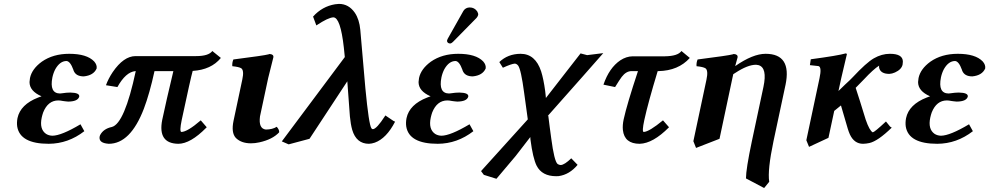

<svg xmlns="http://www.w3.org/2000/svg" viewBox="-20 -718 5023 975"><path d="M191.9 -121.1Q179.2 -62 213.9 -38.1Q228 -29.3 246.1 -28.8Q292 -29.3 388.7 -86.9L408.2 -51.8Q326.2 11.7 227.5 12.2Q82 12.2 67.4 -75.2Q64.5 -95.7 68.8 -118.2Q83.5 -187.5 173.8 -222.7Q182.6 -226.1 190.9 -229Q129.9 -255.4 129.9 -301.3Q130.4 -311.5 132.3 -321.8Q142.1 -368.2 192.4 -404.8Q249.5 -444.8 331.5 -444.8Q420.9 -444.8 458 -406.2Q473.6 -388.7 470.7 -370.1Q455.1 -335 405.3 -330.1Q365.7 -330.1 354 -358.9Q353 -361.8 352.5 -363.8Q336.9 -406.7 317.9 -408.2Q284.7 -408.2 261.2 -367.2Q251 -348.1 246.1 -325.2Q230 -244.1 284.7 -243.2Q286.6 -243.2 293 -244.1Q318.8 -248 336.9 -248Q385.7 -247.1 382.3 -227.1Q375 -202.6 326.2 -202.1Q322.8 -202.1 311 -203.6Q302.7 -204.6 299.8 -205.1Q285.2 -208 276.4 -208Q223.6 -208 199.2 -147Q194.8 -134.3 191.9 -121.1Z M975.6 -433.1H668.5Q607.9 -433.1 552.2 -351.6Q529.8 -317.9 518.1 -285.2L576.2 -275.9Q618.7 -352.5 667.5 -356.9Q668.9 -356.9 669.4 -356.9Q612.3 -89.8 547.9 -73.2Q504.9 -64 488.3 -31.7Q486.8 -28.3 486.3 -25.9Q480 4.4 519.5 10.7Q526.4 11.7 532.2 12.2Q642.1 12.2 710.4 -165.5Q739.7 -242.7 764.6 -356.9H860.4Q824.2 -206.1 803.7 -108.9Q780.3 10.7 885.3 12.2Q946.8 12.2 1027.3 -69.3Q1029.3 -71.3 1029.8 -71.8L999.5 -106.9Q931.6 -48.3 900.9 -47.9Q890.6 -49.8 902.8 -108.9Q948.2 -321.8 958.5 -357.9Q1052.7 -363.8 1101.6 -423.8L1058.1 -459Q1039.6 -433.1 975.6 -433.1Z M1300.3 -127Q1292 -64.5 1330.1 -60.1Q1363.8 -60.5 1385.3 -74.2Q1399.4 -58.1 1397.5 -45.9Q1363.8 -9.8 1296.9 4.9Q1274.9 9.8 1254.4 9.8Q1207 9.8 1179.7 -15.6Q1178.2 -17.1 1177.2 -18.1Q1153.3 -44.4 1166 -105L1210.4 -314Q1220.7 -361.3 1204.6 -371.6Q1193.4 -378.4 1159.7 -381.8Q1158.2 -399.4 1165 -416Q1321.8 -436 1342.8 -441.9Q1346.7 -442.9 1349.1 -443.8Q1370.6 -442.4 1368.2 -426.8Q1367.7 -425.3 1341.8 -321.3Z M1978 -104 1986.3 -100.1Q1942.4 -15.1 1883.3 6.3Q1867.7 11.7 1853.5 12.2Q1789.6 12.2 1768.6 -58.6Q1760.7 -86.4 1756.8 -127L1743.7 -305.2Q1587.4 -66.9 1551.8 -13.2L1445.8 15.1L1411.1 0L1731 -428.2Q1730.5 -431.2 1726.1 -476.1Q1709 -629.4 1672.9 -629.9Q1646.5 -628.9 1586.4 -588.9L1569.8 -633.8Q1616.2 -685.5 1681.6 -696.3Q1691.9 -697.8 1701.2 -698.2Q1751 -698.2 1782.2 -652.8Q1804.7 -619.1 1809.6 -566.9L1835.4 -270Q1853 -85 1866.2 -66.4Q1869.6 -62 1873 -62Q1892.1 -62 1935.5 -129.4Q1936.5 -130.9 1937 -131.8Z M2365.2 -680.2Q2389.6 -680.2 2403.3 -660.2Q2409.2 -650.4 2408.2 -642.1Q2405.3 -632.8 2399.9 -627L2279.8 -504.9Q2272 -497.6 2267.1 -497.1Q2253.9 -497.1 2250.5 -507.3Q2250 -509.8 2250 -511.2Q2251.5 -517.1 2252.9 -520L2333.5 -663.1Q2344.2 -679.7 2365.2 -680.2ZM2167.5 -121.1Q2154.8 -62 2189.5 -38.1Q2203.6 -29.3 2221.7 -28.8Q2267.6 -29.3 2364.3 -86.9L2383.8 -51.8Q2301.8 11.7 2203.1 12.2Q2057.6 12.2 2043 -75.2Q2040 -95.7 2044.4 -118.2Q2059.1 -187.5 2149.4 -222.7Q2158.2 -226.1 2166.5 -229Q2105.5 -255.4 2105.5 -301.3Q2106 -311.5 2107.9 -321.8Q2117.7 -368.2 2168 -404.8Q2225.1 -444.8 2307.1 -444.8Q2396.5 -444.8 2433.6 -406.2Q2449.2 -388.7 2446.3 -370.1Q2430.7 -335 2380.9 -330.1Q2341.3 -330.1 2329.6 -358.9Q2328.6 -361.8 2328.1 -363.8Q2312.5 -406.7 2293.5 -408.2Q2260.3 -408.2 2236.8 -367.2Q2226.6 -348.1 2221.7 -325.2Q2205.6 -244.1 2260.3 -243.2Q2262.2 -243.2 2268.6 -244.1Q2294.4 -248 2312.5 -248Q2361.3 -247.1 2357.9 -227.1Q2350.6 -202.6 2301.8 -202.1Q2298.3 -202.1 2286.6 -203.6Q2278.3 -204.6 2275.4 -205.1Q2260.7 -208 2252 -208Q2199.2 -208 2174.8 -147Q2170.4 -134.3 2167.5 -121.1Z M2641.6 -247.1Q2626 -364.7 2611.3 -384.8Q2603.5 -394.5 2594.2 -395Q2577.6 -394 2533.7 -374L2515.6 -402.8Q2558.6 -444.3 2623.5 -444.8Q2698.7 -444.8 2728 -355.5Q2740.2 -316.9 2748.5 -255.9Q2749.5 -242.2 2750.5 -237.8Q2751 -233.4 2752 -222.2Q2752 -220.7 2752 -220.2Q2783.7 -261.2 2849.1 -345.2Q2902.8 -414.1 2928.2 -446.8L2961.4 -438Q3006.3 -443.8 3043.5 -448.2L2939.5 -330.1L2760.3 -127.9L2764.2 -130.9Q2766.6 -111.8 2771.5 -73.2Q2776.9 -33.7 2779.3 -15.1Q2794.4 100.1 2811.5 114.7Q2818.4 119.6 2827.6 120.1Q2847.2 118.7 2880.9 85.9L2913.1 119.1Q2872.1 168.5 2816.9 176.3Q2810.5 177.2 2804.7 176.8Q2732.4 176.8 2705.1 123.5Q2686 85.4 2673.8 -8.8L2672.9 -22L2598.6 74.2L2501 189.9L2437 169.9L2422.9 150.9L2436 136.2L2660.2 -111.8Q2656.7 -134.3 2650.9 -179.7Q2644.5 -225.1 2641.6 -247.1Z M3192.9 -432.1H3356.9Q3422.4 -433.1 3440.4 -459L3482.9 -423.8Q3424.8 -358.9 3323.7 -356.9H3319.8Q3271 -196.3 3252 -108.9Q3238.8 -47.9 3249 -47.9Q3276.9 -49.3 3346.7 -106.9L3377.4 -71.8Q3295.9 10.3 3228.5 12.2Q3150.9 12.2 3143.1 -57.6Q3140.6 -82 3147 -111.8Q3163.6 -188 3219.7 -356.9H3187Q3159.7 -356.9 3137.2 -327.6Q3126 -312.5 3103.5 -275.9L3044.4 -288.1Q3073.7 -373.5 3129.9 -411.6Q3160.2 -431.6 3192.9 -432.1Z M3567.4 -313Q3577.6 -360.4 3562.5 -371.1Q3551.3 -378.4 3517.1 -381.8Q3515.6 -399.4 3522.5 -416Q3679.2 -436 3700.2 -441.9Q3704.1 -442.9 3706.1 -443.8Q3727.5 -442.4 3725.6 -426.8Q3725.1 -424.8 3713.4 -382.3Q3803.2 -444.8 3867.7 -444.8Q4002 -444.8 3968.8 -286.1Q3968.3 -284.7 3968.3 -284.2L3907.7 0Q3877 146.5 3886.2 205.1L3860.4 236.8L3768.1 188Q3768.1 141.1 3797.9 0L3856.9 -276.9Q3877.4 -374 3832 -387.2Q3825.7 -388.7 3819.3 -389.2Q3776.9 -389.2 3714.4 -348.1Q3709 -344.7 3703.6 -341.3Q3700.7 -327.6 3699.2 -321.3L3633.8 -13.2L3514.6 33.2L3501 -1Z M4252 -321.3 4237.8 -255.9Q4249 -267.6 4272 -289.1Q4297.9 -312.5 4309.6 -325.2Q4379.4 -399.9 4417.5 -421.9Q4457.5 -444.8 4499 -444.8Q4564.5 -444.8 4564.9 -405.3Q4564.9 -397.5 4563.5 -390.1Q4558.1 -365.2 4524.9 -350.1Q4509.8 -343.3 4496.1 -342.8Q4454.6 -342.8 4445.3 -370.1Q4442.9 -377.9 4444.3 -384.8Q4415 -366.2 4367.2 -314.9L4325.2 -272Q4343.3 -217.8 4376 -110.8Q4395.5 -54.2 4412.1 -45.9Q4421.4 -47.4 4479 -101.1Q4479 -101.1 4500 -75.2Q4505.4 -70.8 4508.3 -69.8Q4438 -1.5 4395 8.3Q4379.9 11.7 4362.8 12.2Q4317.9 12.2 4295.9 -35.2Q4290 -48.3 4285.2 -64Q4271 -110.8 4250.5 -182.6L4216.3 -154.8L4187 -18.1L4088.4 27.8L4074.7 -5.9L4141.6 -320.8Q4153.8 -377.4 4136.7 -382.3Q4134.3 -382.8 4132.8 -382.8L4092.8 -387.2L4097.2 -417Q4235.4 -435.5 4274.4 -446.8Q4279.8 -445.8 4280.8 -443.8Q4280.8 -442.9 4252 -321.3Z M4704.1 -121.1Q4691.4 -62 4726.1 -38.1Q4740.2 -29.3 4758.3 -28.8Q4804.2 -29.3 4900.9 -86.9L4920.4 -51.8Q4838.4 11.7 4739.7 12.2Q4594.2 12.2 4579.6 -75.2Q4576.7 -95.7 4581.1 -118.2Q4595.7 -187.5 4686 -222.7Q4694.8 -226.1 4703.1 -229Q4642.1 -255.4 4642.1 -301.3Q4642.6 -311.5 4644.5 -321.8Q4654.3 -368.2 4704.6 -404.8Q4761.7 -444.8 4843.8 -444.8Q4933.1 -444.8 4970.2 -406.2Q4985.8 -388.7 4982.9 -370.1Q4967.3 -335 4917.5 -330.1Q4877.9 -330.1 4866.2 -358.9Q4865.2 -361.8 4864.7 -363.8Q4849.1 -406.7 4830.1 -408.2Q4796.9 -408.2 4773.4 -367.2Q4763.2 -348.1 4758.3 -325.2Q4742.2 -244.1 4796.9 -243.2Q4798.8 -243.2 4805.2 -244.1Q4831.1 -248 4849.1 -248Q4897.9 -247.1 4894.5 -227.1Q4887.2 -202.6 4838.4 -202.1Q4835 -202.1 4823.2 -203.6Q4814.9 -204.6 4812 -205.1Q4797.4 -208 4788.6 -208Q4735.8 -208 4711.4 -147Q4707 -134.3 4704.1 -121.1Z"/></svg>

Font: Linux Libertine Slanted O
Style: Bold Slanted
Weight: 700
Designer: Philipp H. Poll
Foundry: Philipp H. Poll
Version: Version 5.0.0